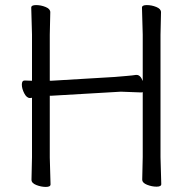

<svg xmlns="http://www.w3.org/2000/svg" viewBox="-20 -725 740 756"><path d="M540 -18 542 -107V-362L536 -361L456 -364L182 -348H176V-105L179 1Q179 11 160.5 11Q142 11 123 3.5Q104 -4 104 -17L106 -106V-340Q103 -339 99 -339H98Q85 -339 75.5 -357.5Q66 -376 66 -392Q66 -408 77 -408H78L106 -407V-589L103 -695Q103 -705 122 -705Q141 -705 159.5 -697.5Q178 -690 178 -677L176 -588V-407H181L432 -422Q455 -424 479 -426Q503 -428 515 -430H518Q533 -430 542 -406V-589L539 -695Q539 -705 558 -705Q577 -705 595.5 -697.5Q614 -690 614 -677L612 -588V-106L615 0Q615 10 596.5 10Q578 10 559 2.5Q540 -5 540 -18Z"/></svg>

Font: ToneOZ-Pinyin-WenKai-Regular
Style: Regular
Weight: 400
Designer: Fontworks Inc.
Foundry: ToneOZ
Version: Version 0.240331